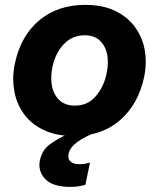

<svg xmlns="http://www.w3.org/2000/svg" viewBox="-20 -532 638 770"><path d="M276.5 13.5Q205 13.5 154.8 -10.8Q104.5 -35 75 -76.2Q45.5 -117.5 37 -169.5Q33 -192 33 -215.5Q33 -245.5 39.5 -276.5Q63 -388.5 137.5 -450.5Q212 -512.5 321.5 -512.5Q391 -512.5 441 -488.8Q491 -465 521 -424Q551 -383 560.5 -331.5Q564.5 -308.5 564.5 -284.5Q564.5 -254.5 558 -223Q535 -114.5 462 -50.5Q389 13.5 276.5 13.5ZM281 -108.5Q332 -108.5 364.2 -146.2Q396.5 -184 407.5 -237.5Q412.5 -261 412.5 -282.5Q412.5 -298.5 410 -313Q403 -348 380.5 -369.2Q358 -390.5 320 -390.5Q269 -390.5 235.2 -354.2Q201.5 -318 190 -262Q185.5 -240 185.5 -219Q185.5 -202.5 188.5 -186.5Q195.5 -151.5 218.5 -130Q241.5 -108.5 281 -108.5ZM262.5 217.5Q190.5 217.5 161 185.5Q138 160.5 138 129.5Q138 121 140 111.5Q148 71 179.2 47.5Q210.5 24 254.5 5L260.5 -24L338.5 -33.5L362.5 0Q319.5 16 289.5 38Q259.5 60 255 85.5Q254 90.5 254 95Q254 108 263 116Q275 126.5 299 126.5Q312.5 126.5 323.5 124.2Q334.5 122 341 119.5L322.5 209Q311.5 212.5 296.2 215Q281 217.5 262.5 217.5Z"/></svg>

Font: Heraclito
Style: Bold Italic
Weight: 700
Italic angle: -12°
Designer: Kostas Bartsokas (font) & Cristiano Sobral (main changes)
Foundry: Kostas Bartsokas (font) & Cristiano Sobral (main changes)
Version: Version 1.00;July 8, 2020;FontCreator 13.0.0.2655 64-bit